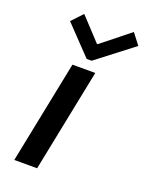

<svg xmlns="http://www.w3.org/2000/svg" viewBox="-144 -840 704 914"><g transform="rotate(20 207.5 -383.5)"><path d="M150.4 -521H266.1L161.1 0H45.4ZM68.8 -711.9 120.6 -767.1 226.1 -653.8H230L372.1 -767.1L414.6 -711.9L230 -569.8H204.6Z"/></g></svg>

Font: Reddit Sans Chocolate SemiBold
Style: Italic
Weight: 600
Italic angle: -11.25°
Designer: Stephen Hutchings
Version: Version 1.013